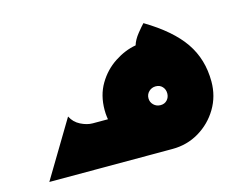

<svg xmlns="http://www.w3.org/2000/svg" viewBox="-66 -495 744 592"><g transform="rotate(-15 306.5 -199.0)"><path d="M25 0 133 -180Q143 -160 163 -150Q183 -140 201 -140H358L418 0ZM418.3 0Q371.5 0 332.8 -23Q294 -46 270.5 -84.9Q247 -123.8 247 -170Q247 -217 268 -252.5Q289 -288 322.5 -310Q356 -332 391 -338Q396 -355 410.5 -373Q425 -391 432 -398Q514 -349 551 -295Q588 -241 588 -170Q588 -123 565 -84.5Q542 -46 503.5 -23Q465 0 418.3 0ZM418 -140Q431 -140 439 -148.7Q447 -157.4 447 -170Q447 -182.6 439 -191.3Q431 -200 418 -200Q405 -200 396 -191.3Q387 -182.6 387 -170Q387 -157.4 396 -148.7Q405 -140 418 -140Z"/></g></svg>

Font: Reem Kufi
Style: Regular
Weight: 400
Designer: Khaled Hosny
Version: Version 1.6